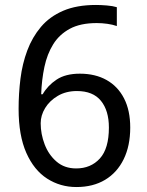

<svg xmlns="http://www.w3.org/2000/svg" viewBox="-20 -744 591 774"><path d="M288 10Q223 10 170 -24Q117 -58 86 -128Q55 -198 55 -305Q55 -367 62.5 -427Q70 -487 90 -540.5Q110 -594 145 -635.5Q180 -677 234.5 -700.5Q289 -724 367 -724Q386 -724 410.5 -722Q435 -720 451 -715V-639Q434 -645 412.5 -648Q391 -651 370 -651Q304 -651 261.5 -628Q219 -605 194.5 -565.5Q170 -526 159 -474Q148 -422 146 -364H152Q172 -399 208 -423Q244 -447 302 -447Q364 -447 409.5 -421.5Q455 -396 480 -347.5Q505 -299 505 -230Q505 -156 478.5 -102Q452 -48 403.5 -19Q355 10 288 10ZM287 -65Q346 -65 382.5 -105Q419 -145 419 -230Q419 -298 387 -337.5Q355 -377 290 -377Q246 -377 213 -357.5Q180 -338 162 -308.5Q144 -279 144 -247Q144 -204 160 -162Q176 -120 208 -92.5Q240 -65 287 -65Z"/></svg>

Font: hexukannada05
Style: Book
Weight: 400
Designer: Jelle Bosma - Monotype Design Team
Foundry: Monotype Imaging Inc.
Version: Version 2.003